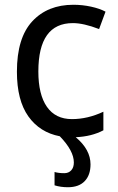

<svg xmlns="http://www.w3.org/2000/svg" viewBox="-20 -566 494 806"><path d="M282 -66Q348 -66 414 -97V-19Q365 7 298 10Q360 62 360 124Q360 169 335.5 194.5Q311 220 265 220Q235 220 209 212V156Q226 161 250 161Q268 161 279 149Q290 137 290 116Q290 67 231 6Q147 -10 99 -77.5Q51 -145 51 -265Q51 -407 115.5 -476.5Q180 -546 288 -546Q326 -546 362.5 -538Q399 -530 423 -517L396 -444Q331 -469 286 -469Q141 -469 141 -266Q141 -169 177 -117.5Q213 -66 282 -66Z"/></svg>

Font: Noto Sans Display
Style: Regular
Weight: 400
Designer: Monotype Design team
Foundry: Monotype Imaging Inc.
Version: Version 1.000